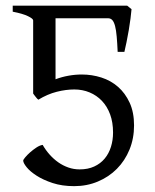

<svg xmlns="http://www.w3.org/2000/svg" viewBox="-20 -635 542 670"><path d="M447.8 -197.3Q447.8 -151.9 431.9 -113Q416 -74.2 387.9 -45.9Q359.9 -17.6 321.5 -1.5Q283.2 14.6 238.8 14.6Q196.8 14.6 163.6 3.7Q130.4 -7.3 107.7 -22Q85 -36.6 73 -51.5Q61 -66.4 61 -74.7Q61 -77.6 67.9 -85.9Q74.7 -94.2 85 -103.3Q95.2 -112.3 106.9 -120.1Q118.7 -127.9 128.9 -129.4Q139.2 -111.3 153.1 -95.7Q167 -80.1 183.3 -68.6Q199.7 -57.1 218.5 -50.5Q237.3 -43.9 257.8 -43.9Q287.1 -43.9 308.8 -54Q330.6 -64 345.2 -81.5Q359.9 -99.1 367.2 -122.6Q374.5 -146 374.5 -172.4Q374.5 -208 364.3 -235.8Q354 -263.7 335.7 -283Q317.4 -302.2 292.7 -312.5Q268.1 -322.8 239.3 -322.8Q210 -322.8 178 -314.7Q146 -306.6 113.8 -287.1L109.4 -291Q106.9 -293.9 104.5 -296.9L99.6 -303.2Q97.2 -306.6 95.7 -308.6V-564Q95.7 -569.8 77.6 -578.6Q59.6 -587.4 24.4 -594.2V-615.2H423.8L439 -603Q438 -590.3 435.5 -570.8Q433.1 -551.3 429.4 -530Q425.8 -508.8 421.6 -488.3Q417.5 -467.8 414.1 -454.1H390.6Q389.2 -485.4 387.2 -507.6Q385.3 -529.8 381.6 -543.9Q377.9 -558.1 372.1 -564.7Q366.2 -571.3 356.9 -571.3H173.8V-358.4Q195.8 -366.7 219 -370.8Q242.2 -375 265.6 -375Q300.8 -375 333.7 -364.5Q366.7 -354 391.8 -332Q417 -310.1 432.4 -276.6Q447.8 -243.2 447.8 -197.3Z"/></svg>

Font: Gentium Plus APac
Style: Regular
Weight: 400
Designer: J. Victor Gaultney, Annie Olsen, Iska Routamaa, Becca Hirsbrunner
Foundry: SIL International
Version: Version 5.000